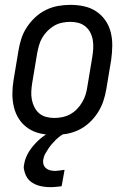

<svg xmlns="http://www.w3.org/2000/svg" viewBox="-20 -548 540 791"><path d="M203 8Q174 8 146.5 2Q119 -4 96.5 -19Q74 -34 59 -56.5Q44 -79 37.5 -106Q31 -133 31 -161.5Q31 -190 36 -219L56 -339Q60 -364 68 -389Q76 -414 91 -436.5Q106 -459 126 -477.5Q146 -496 170 -507.5Q194 -519 219.5 -523.5Q245 -528 270 -528Q299 -528 326.5 -522Q354 -516 376.5 -501Q399 -486 414.5 -463.5Q430 -441 436.5 -414Q443 -387 442.5 -358.5Q442 -330 438 -301L418 -181Q414 -156 405.5 -131Q397 -106 382.5 -83.5Q368 -61 348 -42.5Q328 -24 304 -12.5Q280 -1 254 3.5Q228 8 203 8ZM204 -62Q220 -62 237 -65.5Q254 -69 269.5 -77.5Q285 -86 297.5 -99Q310 -112 319 -127.5Q328 -143 333 -159.5Q338 -176 340 -192L360 -312Q363 -330 364 -347.5Q365 -365 362.5 -381.5Q360 -398 352.5 -413Q345 -428 332.5 -438.5Q320 -449 304 -453.5Q288 -458 270 -458Q254 -458 236.5 -454.5Q219 -451 204 -442.5Q189 -434 176 -421Q163 -408 154 -392.5Q145 -377 140.5 -360.5Q136 -344 133 -328L113 -208Q110 -190 109 -172.5Q108 -155 111 -138.5Q114 -122 121.5 -107Q129 -92 141 -81.5Q153 -71 169.5 -66.5Q186 -62 204 -62ZM187 223Q173 223 159.5 221Q146 219 134 215Q122 211 111 203.5Q100 196 93 186Q86 176 81.5 161Q77 146 78 137L80 126Q82 113 87.5 100Q93 87 100.5 75Q108 63 117.5 52Q127 41 137.5 31Q148 21 161.5 11.5Q175 2 184 -3L194 -8H248L247 0Q237 6 227.5 13Q218 20 210 28Q202 36 194.5 44.5Q187 53 180.5 62.5Q174 72 167.5 83.5Q161 95 160 102L158 111Q157 117 158 123.5Q159 130 161.5 135Q164 140 168.5 144Q173 148 178 150.5Q183 153 190.5 154.5Q198 156 202 156H207Q211 156 215.5 155.5Q220 155 224 154.5Q228 154 232.5 153.5Q237 153 241 152H246L234 219Q229 220 224 220.5Q219 221 213.5 221.5Q208 222 202.5 222.5Q197 223 193 223Z"/></svg>

Font: Iosevka Term Oblique
Style: Regular
Weight: 400
Italic angle: -9°
Monospace: yes
Designer: Belleve Invis
Foundry: Belleve Invis
Version: Version 31.4.0